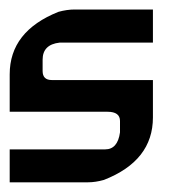

<svg xmlns="http://www.w3.org/2000/svg" viewBox="-20 -376 384 396"><path d="M133.8 -356.4H295.4V-288.1H103Q67.9 -284.2 67.9 -252.9V-229.5Q67.9 -210.9 86.9 -210.9H295.4V-133.8Q295.4 -44.4 194.3 -4.9Q176.8 0 161.6 0H0V-67.9H196.8Q222.7 -67.9 227.5 -103V-126.5Q227.5 -145.5 201.7 -145.5H0V-222.7Q0 -311.5 100.6 -351.6Q118.2 -356.4 133.8 -356.4Z"/></svg>

Font: Kadhim
Style: Regular
Weight: 400
Designer: Developer/ Husham Jawad
Version: Version 1.00;December 29, 2020;FontCreator 13.0.0.2683 32-bi